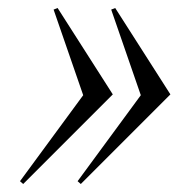

<svg xmlns="http://www.w3.org/2000/svg" viewBox="-20 -476 480 480"><path d="M182 -16 406 -240 268 -456 258 -452 332 -238 174 -23ZM38 -16 262 -240 124 -456 114 -452 188 -238 30 -23Z"/></svg>

Font: Mazius Display Extra italic
Style: Regular
Weight: 400
Italic angle: -17°
Designer: Alberto Casagrande & Collletttivo
Foundry: Collletttivo
Version: Version 2.000;Glyphs 3.2 (3217)